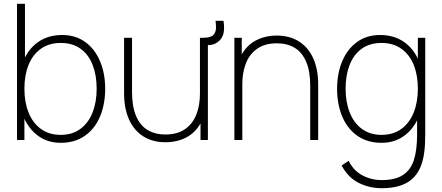

<svg xmlns="http://www.w3.org/2000/svg" viewBox="-20 -740 2338 1015"><path d="M301 15Q231.5 15 180.8 -22.5Q130 -60 103.5 -124.8Q77 -189.5 77 -271Q77 -354 103.8 -418.2Q130.5 -482.5 183 -518.8Q235.5 -555 309 -555Q379.5 -555 430.8 -517.8Q482 -480.5 509 -416Q536 -351.5 536 -271Q536 -189 508.8 -124Q481.5 -59 428.5 -22Q375.5 15 301 15ZM70 0V-720H112V-425H109V0ZM301 -27Q362 -27 404.8 -58.5Q447.5 -90 469.2 -145.2Q491 -200.5 491 -271Q491 -341.5 470 -396.2Q449 -451 406.2 -482Q363.5 -513 301 -513Q239.5 -513 196.2 -482.2Q153 -451.5 131 -397Q109 -342.5 109 -271Q109 -200.5 131 -145.2Q153 -90 196.2 -58.5Q239.5 -27 301 -27Z M1161.5 -630Q1167.5 -593 1161.8 -564.8Q1156 -536.5 1131.5 -518Q1114 -504.5 1091.5 -502.2Q1069 -500 1037 -505V-540H1047.5Q1056.5 -540.5 1066.8 -541Q1077 -541.5 1085 -543.5Q1104.5 -548 1112.8 -561Q1121 -574 1121.8 -590.5Q1122.5 -607 1119.5 -630ZM855 12Q787 12 737.8 -19Q688.5 -50 662.2 -108.2Q636 -166.5 636 -246V-540H678V-254Q678 -178 698.8 -128Q719.5 -78 759 -53.5Q798.5 -29 855 -29Q918 -29 958.8 -57.8Q999.5 -86.5 1018.2 -135.2Q1037 -184 1037 -245L1076 -246Q1076 -157.5 1046.5 -99.5Q1017 -41.5 967.2 -14.8Q917.5 12 855 12ZM1040 0V-110H1037V-540H1079V0Z M1620 -286Q1620 -362 1599.2 -412Q1578.5 -462 1539 -486.5Q1499.5 -511 1443 -511Q1380 -511 1339.2 -482.2Q1298.5 -453.5 1279.8 -404.8Q1261 -356 1261 -295L1222 -294Q1222 -382.5 1251.5 -440.5Q1281 -498.5 1330.8 -525.2Q1380.5 -552 1443 -552Q1511 -552 1560.2 -521Q1609.5 -490 1635.8 -431.8Q1662 -373.5 1662 -294V0H1620ZM1219 0V-540H1258V-430H1261V0Z M1998 255Q1932.5 255 1876.2 226.8Q1820 198.5 1786 135L1823 110Q1848.5 162 1895.8 187Q1943 212 1998 212Q2069.5 212 2110.2 185.2Q2151 158.5 2168 106Q2185 53.5 2185 -30V-168H2189V-540H2228V-30Q2228 25.5 2223 63Q2211 161.5 2156.5 208.2Q2102 255 1998 255ZM1997 15Q1922.5 15 1869.5 -22Q1816.5 -59 1789.2 -124Q1762 -189 1762 -271Q1762 -351.5 1789 -416Q1816 -480.5 1867.2 -517.8Q1918.5 -555 1989 -555Q2062.5 -555 2115 -518.8Q2167.5 -482.5 2194.2 -418.2Q2221 -354 2221 -271Q2221 -189.5 2194.5 -124.8Q2168 -60 2117.2 -22.5Q2066.5 15 1997 15ZM1997 -27Q2058.5 -27 2101.8 -58.5Q2145 -90 2167 -145.2Q2189 -200.5 2189 -271Q2189 -342.5 2167 -397Q2145 -451.5 2101.8 -482.2Q2058.5 -513 1997 -513Q1934.5 -513 1891.8 -482Q1849 -451 1828 -396.2Q1807 -341.5 1807 -271Q1807 -200.5 1828.8 -145.2Q1850.5 -90 1893.2 -58.5Q1936 -27 1997 -27Z"/></svg>

Font: Hauora
Style: Regular
Weight: 400
Designer: Wayne Shih
Foundry: WCYS
Version: Version 1.001